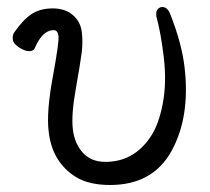

<svg xmlns="http://www.w3.org/2000/svg" viewBox="-20 -510 598 548"><path d="M294 18Q235 18 198 -4Q129 -46 119 -134Q112 -189 130.5 -289.5Q149 -390 147 -407Q145 -424 133 -424Q101 -424 79 -372Q75 -364 63 -364Q51 -364 34.5 -374.5Q18 -385 16.5 -397.5Q15 -410 21 -418Q46 -454 70.5 -470Q95 -486 130.5 -486Q166 -486 188 -467Q210 -448 213.5 -418.5Q217 -389 213 -358.5Q209 -328 196 -254.5Q183 -181 188 -140.5Q193 -100 216.5 -74Q240 -48 281 -48Q362 -48 410 -120Q433 -154 444.5 -214Q456 -274 447.5 -346Q439 -418 426 -464V-468Q425 -478 430.5 -484Q436 -490 443 -490Q457 -490 465 -472Q499 -387 507 -316Q523 -176 469.5 -79Q416 18 294 18Z"/></svg>

Font: LXGW WenKai TC
Style: Regular
Weight: 400
Designer: LXGW / Fontworks Inc.
Foundry: LXGW / Fontworks Inc.
Version: Version 1.330